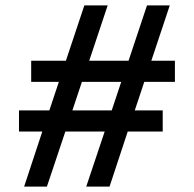

<svg xmlns="http://www.w3.org/2000/svg" viewBox="-20 -690 715 708"><path d="M95 -466V-388H197L162 -283H50V-205H136L69 -2H153L221 -205H366L298 -2H384L451 -205H580V-283H477L512 -388H625V-466H538L606 -670H522L454 -466H309L377 -670H291L223 -466ZM247 -283 282 -388H427L392 -283Z"/></svg>

Font: LT Wave Alt
Style: Regular
Weight: 400
Designer: Daniel Lyons
Version: Version 2.5 (Glyphs App)